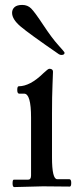

<svg xmlns="http://www.w3.org/2000/svg" viewBox="-20 -757 338 779"><path d="M154 -1 38 2Q31 2 31 -13Q31 -28 36 -28H94Q106 -28 106 -45V-280Q106 -377 78 -377H58Q50 -377 50 -392Q50 -407 56 -407Q102 -407 156 -460Q175 -478 180 -478Q195 -478 195 -466Q195 -458 193 -412.5Q191 -367 191 -297V-118Q191 -30 212 -30H261Q269 -30 269 -15Q269 0 263 0ZM29 -705Q29 -719 39 -728Q49 -737 70.5 -737Q92 -737 106.5 -722.5Q121 -708 156 -655Q191 -602 216.5 -574Q242 -546 242 -543Q242 -534 229 -534Q224 -534 219 -537Q97 -621 63 -650Q29 -679 29 -705Z"/></svg>

Font: Sedan
Style: Regular
Weight: 400
Designer: Sebastian Salazar
Foundry: Sebastian Salazar
Version: Version 1.001